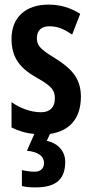

<svg xmlns="http://www.w3.org/2000/svg" viewBox="-20 -639 397 833"><path d="M263 62C263 22 237 -16 183 -28L197 -58C280 -70 331 -123 331 -220C331 -306 281 -347 218 -387C152 -427 140 -443 140 -474C140 -506 159 -525 194 -525C235 -525 261 -510 293 -489L328 -579C283 -607 239 -619 190 -619C91 -619 30 -563 30 -471C30 -388 67 -343 139 -302C210 -263 218 -243 218 -212C218 -174 197 -152 158 -152C111 -152 63 -172 30 -196V-86C60 -71 92 -61 129 -58L97 15C148 20 171 40 171 68C171 93 155 106 129 106C114 106 92 103 75 99V168C93 173 111 174 134 174C228 174 263 135 263 62Z"/></svg>

Font: Noto Sans Malayalam UI ExtraCondensed SemiBold
Style: Regular
Weight: 600
Width: 2
Designer: Jelle Bosma - Monotype Design Team
Foundry: Monotype Imaging Inc.
Version: Version 2.104